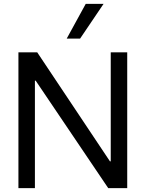

<svg xmlns="http://www.w3.org/2000/svg" viewBox="-20 -970 751 990"><path d="M75 0V-700H172L547 -138H551V-700H636V0H538L164 -554H160V0ZM324 -771 422 -950H514L393 -771Z"/></svg>

Font: Lopes Sans
Style: Regular
Weight: 400
Designer: Gabriel Lam, Diego Maldonado
Foundry: TypeRant, Foresti Design
Version: Version 4.000